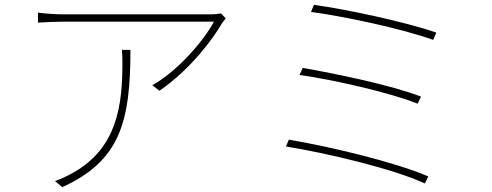

<svg xmlns="http://www.w3.org/2000/svg" viewBox="-20 -751 2020 789"><path d="M908 -675 888 -696C878 -694 861 -692 851 -692C783 -692 274 -692 241 -692C208 -692 167 -695 136 -699V-658C167 -660 208 -662 241 -662C273 -662 780 -662 859 -662C820 -587 710 -458 606 -401L635 -378C764 -466 859 -597 892 -655C897 -663 903 -669 908 -675ZM516 -546H481C483 -526 483 -508 483 -491C483 -322 463 -143 280 -41C261 -30 228 -14 206 -7L236 18C474 -90 516 -252 516 -546Z M1270 -731 1258 -702C1393 -684 1634 -633 1760 -587L1773 -617C1647 -661 1398 -714 1270 -731ZM1224 -472 1211 -443C1346 -424 1578 -372 1696 -325L1710 -354C1586 -402 1355 -449 1224 -472ZM1167 -177 1155 -149C1317 -123 1596 -58 1726 3L1740 -26C1604 -85 1330 -150 1167 -177Z"/></svg>

Font: Noto Sans CJK HK Thin
Style: Regular
Weight: 100
Designer: Ryoko NISHIZUKA 西塚涼子 (kana, bopomofo & ideographs); Paul D. Hunt (Latin, Greek & Cyrillic); Sandoll Communications 산돌커뮤니
Foundry: Adobe
Version: Version 2.004;hotconv 1.0.118;makeotfexe 2.5.65603